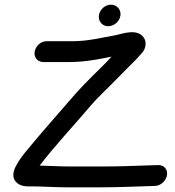

<svg xmlns="http://www.w3.org/2000/svg" viewBox="-20 -819 747 820"><path d="M456.6 -577C449.4 -569.7 441.8 -561.6 429.7 -548.6C391.2 -509.5 342.1 -464 302.4 -418.5C253.8 -362.1 164 -260.6 119.7 -206.9C101.1 -184.3 70.4 -150.8 52.3 -117.5C44.7 -104.7 25 -69.6 47.1 -43.3C66.3 -20.5 96.5 -23 116.6 -23C162.7 -23 212.1 -19 264 -19H409C474.2 -19 549.7 -21.8 613.6 -24L642.8 -25C665.9 -25.8 689.2 -46 693.2 -71C696.9 -95 681.1 -115.9 652.9 -113.9L624.9 -113C560.5 -110.8 487.6 -108 423 -108H278C235.7 -108 193.1 -111 149.5 -111.8C205.2 -186.6 301.9 -290.1 367.4 -367.8C402 -408.3 450.6 -452.2 490.1 -493.4C526.6 -531.8 553.8 -554.8 588 -594.7C600 -608.7 606.1 -632.3 598.7 -649.6C575.4 -704.4 495.8 -672.6 475.8 -669.1C413.7 -658.3 357.1 -643 290.1 -643H179.1C153 -643 131.6 -621 128 -598C124.2 -573.7 140.8 -554 165.1 -554H276.1C342.8 -554 401.9 -566.2 456.6 -577ZM402.6 -754.5C398.5 -728.3 416.4 -707 442.2 -707C465.9 -707 490.1 -725.9 494.2 -751.5C498.4 -778.7 478.6 -799 453.6 -799C428.6 -799 406.4 -778.4 402.6 -754.5Z"/></svg>

Font: Just Breathe
Style: BdObl3
Weight: 400
Foundry: Cannot Into Space Fonts
Version: Version 0.72